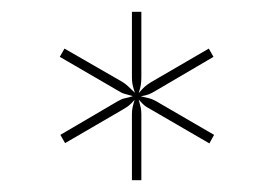

<svg xmlns="http://www.w3.org/2000/svg" viewBox="-20 -763 465 326"><path d="M204 -457V-568.5Q204 -575.5 205 -580.2Q206 -585 208.5 -593.5Q202.5 -586.5 198.5 -583.5Q194.5 -580.5 188.5 -577L90.5 -520L82.5 -534L180.5 -591.5Q186.5 -595 191.5 -596Q196.5 -597 205 -599.5V-600Q196 -602.5 191.2 -603.8Q186.5 -605 180.5 -609L81.5 -666.5L89.5 -680.5L188.5 -623.5Q194.5 -619.5 198 -616Q201.5 -612.5 209 -605.5Q206 -614.5 205 -619.8Q204 -625 204 -632V-743H220V-632Q220 -625 219.2 -619.5Q218.5 -614 215.5 -605Q222 -612.5 226 -616Q230 -619.5 236.5 -623.5L334.5 -680.5L342.5 -666.5L244.5 -609Q238 -605 233 -603Q228 -601 219 -599.5Q228.5 -597.5 233.2 -596.2Q238 -595 244.5 -591.5L343.5 -534L335.5 -519.5L236.5 -577Q230 -580.5 226.2 -583.2Q222.5 -586 215.5 -594Q218 -585 219 -580.2Q220 -575.5 220 -568.5V-457Z"/></svg>

Font: Lato Thin
Style: Regular
Weight: 200
Designer: Lukasz Dziedzic
Foundry: tyPoland Lukasz Dziedzic
Version: Version 2.007; 2014-02-27